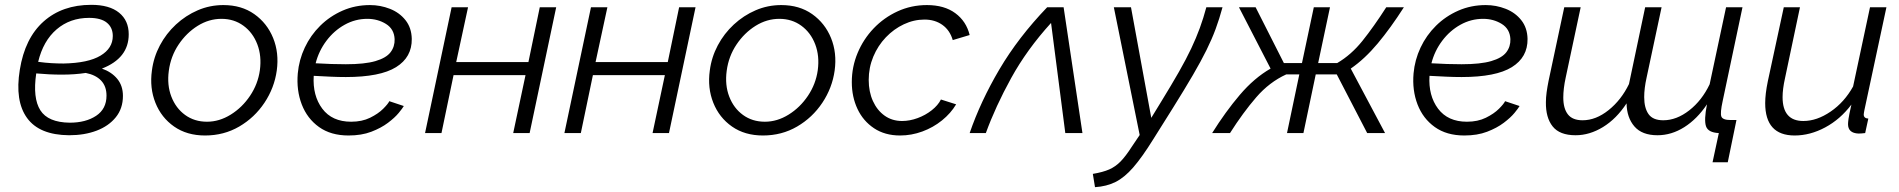

<svg xmlns="http://www.w3.org/2000/svg" viewBox="-20 -551 7861 795"><path d="M266 9Q143 8 92 -62.5Q41 -133 62 -262Q83 -393 160.5 -462Q238 -531 358 -531Q433 -531 473 -498.5Q513 -466 513 -409Q513 -310 402 -267Q442 -253 465.5 -224.5Q489 -196 489 -154Q489 -102 459.5 -65.5Q430 -29 380 -10Q330 9 266 9ZM349 -477Q270 -477 214.5 -429.5Q159 -382 138 -295Q167 -291 193 -289.5Q219 -288 243 -288Q345 -290 396 -320.5Q447 -351 447 -402Q447 -437 422.5 -457Q398 -477 349 -477ZM269 -43Q335 -43 378 -71.5Q421 -100 421 -155Q421 -194 398.5 -217.5Q376 -241 335 -249Q290 -242 236 -242Q184 -242 130 -247Q115 -145 147 -94.5Q179 -44 269 -43Z M829 10Q754 10 701 -27Q648 -64 623.5 -125.5Q599 -187 609 -259Q616 -314 642 -363Q668 -412 708.5 -449.5Q749 -487 799 -508.5Q849 -530 905 -530Q980 -530 1033 -492.5Q1086 -455 1111 -393.5Q1136 -332 1126 -259Q1116 -187 1075 -125.5Q1034 -64 970.5 -27Q907 10 829 10ZM837 -47Q888 -47 935.5 -76.5Q983 -106 1015.5 -154.5Q1048 -203 1056 -260Q1064 -319 1045.5 -367.5Q1027 -416 988 -444.5Q949 -473 897 -473Q845 -473 798.5 -444Q752 -415 719.5 -366.5Q687 -318 679 -258Q671 -199 689.5 -151Q708 -103 746.5 -75Q785 -47 837 -47Z M1423 10Q1350 10 1301 -25Q1252 -60 1229.5 -118.5Q1207 -177 1213 -247Q1218 -303 1242 -354Q1266 -405 1306 -444.5Q1346 -484 1398.5 -507Q1451 -530 1512 -530Q1555 -530 1594.5 -514.5Q1634 -499 1659 -467.5Q1684 -436 1685 -390Q1686 -314 1620 -273Q1554 -232 1412 -232Q1381 -232 1348.5 -233.5Q1316 -235 1279 -237Q1274 -155 1314.5 -101Q1355 -47 1434 -47Q1479 -47 1512.5 -63.5Q1546 -80 1566.5 -100.5Q1587 -121 1592 -132L1652 -112Q1647 -103 1631 -83.5Q1615 -64 1586.5 -42.5Q1558 -21 1517.5 -5.5Q1477 10 1423 10ZM1501 -473Q1451 -473 1407 -448.5Q1363 -424 1331.5 -382Q1300 -340 1287 -289Q1321 -287 1351.5 -286Q1382 -285 1412 -285Q1490 -285 1534.5 -298Q1579 -311 1597 -334.5Q1615 -358 1614 -389Q1612 -431 1578 -452Q1544 -473 1501 -473Z M1740 0 1850 -521H1918L1869 -294H2168L2215 -521H2283L2173 0H2105L2156 -240H1858L1808 0Z M2317 0 2427 -521H2495L2446 -294H2745L2792 -521H2860L2750 0H2682L2733 -240H2435L2385 0Z M3139 10Q3064 10 3011 -27Q2958 -64 2933.5 -125.5Q2909 -187 2919 -259Q2926 -314 2952 -363Q2978 -412 3018.5 -449.5Q3059 -487 3109 -508.5Q3159 -530 3215 -530Q3290 -530 3343 -492.5Q3396 -455 3421 -393.5Q3446 -332 3436 -259Q3426 -187 3385 -125.5Q3344 -64 3280.5 -27Q3217 10 3139 10ZM3147 -47Q3198 -47 3245.5 -76.5Q3293 -106 3325.5 -154.5Q3358 -203 3366 -260Q3374 -319 3355.5 -367.5Q3337 -416 3298 -444.5Q3259 -473 3207 -473Q3155 -473 3108.5 -444Q3062 -415 3029.5 -366.5Q2997 -318 2989 -258Q2981 -199 2999.5 -151Q3018 -103 3056.5 -75Q3095 -47 3147 -47Z M3707 10Q3644 10 3599 -20Q3554 -50 3530.5 -100Q3507 -150 3507 -211Q3507 -274 3531 -331.5Q3555 -389 3597.5 -433.5Q3640 -478 3696.5 -504Q3753 -530 3818 -530Q3890 -530 3935.5 -496.5Q3981 -463 3995 -406L3925 -385Q3913 -426 3882 -448Q3851 -470 3808 -470Q3764 -470 3722.5 -450.5Q3681 -431 3648 -396.5Q3615 -362 3596 -316.5Q3577 -271 3577 -220Q3577 -171 3594.5 -132.5Q3612 -94 3643 -72Q3674 -50 3715 -50Q3747 -50 3779.5 -62Q3812 -74 3838 -94.5Q3864 -115 3876 -139L3939 -119Q3917 -82 3880.5 -52.5Q3844 -23 3799 -6.5Q3754 10 3707 10Z M3995 0Q4040 -131 4118 -263.5Q4196 -396 4316 -521H4384L4462 0H4391L4332 -456Q4232 -346 4167 -228Q4102 -110 4062 0Z M4505 169Q4547 162 4573 150.5Q4599 139 4620 117.5Q4641 96 4666 57L4699 8L4592 -521H4663L4747 -63L4788 -130Q4831 -200 4861.5 -253.5Q4892 -307 4912.5 -350.5Q4933 -394 4948 -435Q4963 -476 4975 -521H5042Q5029 -473 5013.5 -431Q4998 -389 4975.5 -343.5Q4953 -298 4919.5 -240.5Q4886 -183 4836 -103L4755 26Q4709 100 4672.5 142Q4636 184 4599 202.5Q4562 221 4514 224Z M4999 0Q5054 -88 5113.5 -158Q5173 -228 5241 -267L5110 -521H5179L5296 -290H5371L5420 -521H5487L5438 -290H5517Q5575 -324 5621.5 -382Q5668 -440 5720 -521H5793Q5738 -435 5684.5 -371Q5631 -307 5573 -267L5715 0H5641L5515 -243H5428L5377 0H5309L5360 -243H5306Q5236 -211 5181.5 -148Q5127 -85 5073 0Z M6043 10Q5970 10 5921 -25Q5872 -60 5849.5 -118.5Q5827 -177 5833 -247Q5838 -303 5862 -354Q5886 -405 5926 -444.5Q5966 -484 6018.5 -507Q6071 -530 6132 -530Q6175 -530 6214.5 -514.5Q6254 -499 6279 -467.5Q6304 -436 6305 -390Q6306 -314 6240 -273Q6174 -232 6032 -232Q6001 -232 5968.5 -233.5Q5936 -235 5899 -237Q5894 -155 5934.5 -101Q5975 -47 6054 -47Q6099 -47 6132.5 -63.5Q6166 -80 6186.5 -100.5Q6207 -121 6212 -132L6272 -112Q6267 -103 6251 -83.5Q6235 -64 6206.5 -42.5Q6178 -21 6137.5 -5.5Q6097 10 6043 10ZM6121 -473Q6071 -473 6027 -448.5Q5983 -424 5951.5 -382Q5920 -340 5907 -289Q5941 -287 5971.5 -286Q6002 -285 6032 -285Q6110 -285 6154.5 -298Q6199 -311 6217 -334.5Q6235 -358 6234 -389Q6232 -431 6198 -452Q6164 -473 6121 -473Z M7071 121 7097 0Q7053 -2 7044 -28Q7035 -54 7048 -119Q7007 -58 6954 -24.5Q6901 9 6843 9Q6779 9 6747.5 -27.5Q6716 -64 6715 -123Q6673 -59 6617.5 -25Q6562 9 6504 9Q6438 9 6409 -27.5Q6380 -64 6381 -128Q6381 -147 6384 -169Q6387 -191 6392 -216L6457 -521H6525L6463 -230Q6453 -184 6453 -147Q6453 -102 6472 -77.5Q6491 -53 6533 -53Q6588 -53 6640.5 -95Q6693 -137 6725 -203L6792 -521H6860L6798 -230Q6788 -185 6788 -149Q6788 -104 6806 -78.5Q6824 -53 6867 -53Q6922 -53 6974.5 -94Q7027 -135 7059 -202L7127 -521H7195L7113 -133Q7102 -83 7107.5 -68.5Q7113 -54 7146 -54H7170L7134 121Z M7411 10Q7289 10 7289 -124Q7289 -162 7300 -215L7366 -521H7433L7371 -227Q7361 -182 7361 -149Q7361 -50 7447 -50Q7503 -50 7560 -89Q7617 -128 7653 -193L7723 -521H7791L7700 -96Q7699 -90 7698 -85Q7697 -80 7697 -77Q7697 -61 7716 -60L7703 0Q7694 1 7687.5 1.5Q7681 2 7675 2Q7632 0 7632 -37Q7632 -44 7634 -59Q7636 -74 7646 -118Q7600 -57 7537.5 -23.5Q7475 10 7411 10Z"/></svg>

Font: Raleway
Style: Italic
Weight: 400
Italic angle: -12°
Designer: Matt McInerney, Pablo Impallari, Rodrigo Fuenzalida
Foundry: Matt McInerney, Pablo Impallari, Rodrigo Fuenzalida
Version: Version 4.026